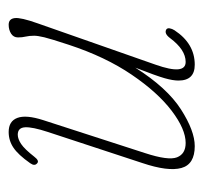

<svg xmlns="http://www.w3.org/2000/svg" viewBox="-33 -439 480 454"><g transform="rotate(90 207.0 -212.0)"><path d="M50 -365Q46 -367.5 47 -373.2Q48 -379 51.5 -384.5Q83 -432.5 133 -432.5Q170.5 -432.5 170.5 -394Q170.5 -381 165 -361.5Q159.5 -342 140 -292Q187.5 -367 238.5 -399.8Q289.5 -432.5 325.5 -432.5Q368.5 -432.5 377.2 -401Q386 -369.5 365.5 -308.5L292 -85Q280 -48.5 281 -31.2Q282 -14 298.5 -14Q308.5 -14 320.5 -22Q332.5 -30 350.5 -53Q360 -65.5 366 -60Q373.5 -54 366 -43.5Q346 -15 329.2 -3.8Q312.5 7.5 292 7.5Q266.5 7.5 258.8 -13Q251 -33.5 264 -74L342 -315Q360 -370 352 -390.5Q344 -411 318 -411Q285.5 -411 242 -378Q198.5 -345 156.5 -283.2Q114.5 -221.5 86 -135Q72 -92.5 68.2 -76.8Q64.5 -61 64.5 -53Q64.5 -41 66.5 -32.8Q68.5 -24.5 68.5 -14.5Q68.5 -4 59.5 1.8Q50.5 7.5 38.5 7.5Q24.5 7.5 22.8 -6.8Q21 -21 35 -60.5L133 -340Q158 -411 126.5 -411Q97.5 -411 70 -374Q59.5 -360 50 -365Z"/></g></svg>

Font: Fraunces 144pt S100 Thin
Style: Italic
Weight: 100
Italic angle: -16°
Version: Version 1.000; ttfautohint (v1.8.3)